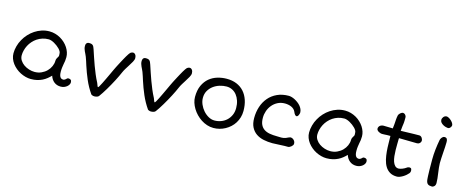

<svg xmlns="http://www.w3.org/2000/svg" viewBox="-41 -1406 4999 2068"><g transform="rotate(15 2458.5 -371.5)"><path d="M64.9 -208Q64.9 -246.1 75.9 -287.4Q86.9 -328.6 107.4 -364.3Q127 -399.9 155.5 -431.2Q184.1 -462.4 219.2 -485.6Q254.4 -508.8 295.2 -522.2Q335.9 -535.6 380.4 -535.6Q414.1 -535.6 445.3 -526.6Q476.6 -517.6 503.9 -502Q531.2 -486.3 554 -464.8Q576.7 -443.4 592.8 -418.7Q608.9 -394 617.7 -367.2Q626.5 -340.3 626.5 -313.5Q626.5 -289.6 623.8 -271.2Q621.1 -252.9 617.2 -234.9Q614.3 -216.3 611.3 -196.5Q608.4 -176.8 608.4 -150.4Q608.4 -127.4 611.8 -112.5Q615.2 -97.7 621.6 -88.4Q627.9 -79.1 637 -75.4Q646 -71.8 657.2 -71.8Q660.2 -71.8 664.6 -73.5Q668.9 -75.2 672.9 -77.4Q676.8 -79.6 679.7 -81.8Q682.6 -84 683.6 -85.4Q689 -90.8 694.1 -95Q699.2 -99.1 708 -99.1Q725.6 -99.1 734.6 -90.8Q743.7 -82.5 743.7 -63.5Q743.7 -51.8 736.6 -39.1Q729.5 -26.4 716.8 -15.9Q704.1 -5.4 686.5 1.5Q668.9 8.3 647.5 8.3Q604.5 8.3 574 -15.9Q543.5 -40 530.3 -82Q512.2 -63 490.7 -45.7Q469.2 -28.3 443.4 -15.4Q417.5 -2.4 386 5.1Q354.5 12.7 316.4 12.7Q287.6 12.7 257.6 4.9Q227.5 -2.9 199.5 -17.1Q171.4 -31.2 147 -51.5Q122.6 -71.8 104.2 -96.2Q85.9 -120.6 75.4 -148.9Q64.9 -177.2 64.9 -208ZM156.2 -209Q156.2 -178.7 172.6 -153.3Q189 -127.9 214.8 -109.9Q240.7 -91.8 272.7 -81.8Q304.7 -71.8 335.4 -71.8Q376.5 -71.8 410.9 -87.4Q445.3 -103 470 -127.9Q494.6 -152.8 508.3 -183.8Q522 -214.8 522 -245.1Q522 -262.2 529.5 -275.1Q537.1 -288.1 543.9 -299.8Q545.9 -302.2 546.1 -307.4Q546.4 -312.5 546.1 -318.1Q545.9 -323.7 545.4 -328.6Q544.9 -333.5 544.9 -335.4Q544.9 -346.2 537.6 -358.9Q530.3 -371.6 517.8 -384.3Q505.4 -397 489.5 -408.9Q473.6 -420.9 457 -430.2Q440.4 -439.5 423.8 -445.1Q407.2 -450.7 394 -450.7Q356.9 -450.7 325 -440.4Q293 -430.2 266.6 -412.6Q240.2 -395 219.5 -371.3Q198.7 -347.7 184.8 -320.8Q170.9 -293.9 163.6 -265.1Q156.2 -236.3 156.2 -209Z M989.3 2.9Q943.8 -62.5 912.1 -136.2Q880.4 -210 856.9 -283.2Q850.1 -305.2 842.8 -327.9Q835.4 -350.6 827.1 -372.6Q821.8 -386.2 815.2 -399.4Q808.6 -412.6 802.5 -425.8Q796.4 -439 792.2 -452.9Q788.1 -466.8 788.1 -482.9Q788.1 -489.7 789.3 -497.1Q790.5 -504.4 794.7 -510.7Q798.8 -517.1 805.9 -521Q813 -524.9 824.7 -524.9Q839.8 -524.9 849.6 -522.2Q859.4 -519.5 866.2 -513.2Q873 -506.8 877.7 -496.3Q882.3 -485.8 887.7 -470.7Q901.4 -430.2 915.3 -387.9Q929.2 -345.7 945.1 -303Q960.9 -260.3 978.8 -217.5Q996.6 -174.8 1018.6 -133.3Q1020.5 -129.4 1022.9 -122.3Q1025.4 -115.2 1028.1 -108.2Q1030.8 -101.1 1033.4 -95.7Q1036.1 -90.3 1039.1 -90.3Q1043 -90.3 1052.2 -106Q1061.5 -121.6 1073.7 -146Q1085.9 -170.4 1100.1 -200.2Q1114.3 -230 1127.7 -258.8Q1141.1 -287.6 1152.3 -311.8Q1163.6 -335.9 1170.4 -349.1Q1175.8 -359.9 1184.3 -376.2Q1192.9 -392.6 1203.1 -411.9Q1213.4 -431.2 1224.1 -450.9Q1234.9 -470.7 1245.1 -488Q1255.4 -505.4 1264.2 -518.3Q1272.9 -531.2 1278.8 -536.6Q1285.6 -541.5 1293 -544.7Q1300.3 -547.9 1306.6 -547.9Q1324.2 -547.9 1335 -533.2Q1345.7 -518.6 1345.7 -496.6Q1345.7 -477.1 1331.8 -452.6Q1317.9 -428.2 1299.3 -398.9Q1286.1 -378.4 1272 -355.2Q1257.8 -332 1248.5 -310.1Q1239.7 -289.6 1227.5 -263.9Q1215.3 -238.3 1200.7 -210.2Q1186 -182.1 1169.7 -152.8Q1153.3 -123.5 1137 -96.2Q1120.6 -68.8 1104.7 -44.4Q1088.9 -20 1075.2 -2Q1068.4 7.3 1053.7 11.5Q1039.1 15.6 1024.9 15.6Q1013.7 15.6 1002.7 11.2Q991.7 6.8 989.3 2.9Z M1621.1 2.9Q1575.7 -62.5 1543.9 -136.2Q1512.2 -210 1488.8 -283.2Q1481.9 -305.2 1474.6 -327.9Q1467.3 -350.6 1459 -372.6Q1453.6 -386.2 1447 -399.4Q1440.4 -412.6 1434.3 -425.8Q1428.2 -439 1424.1 -452.9Q1419.9 -466.8 1419.9 -482.9Q1419.9 -489.7 1421.1 -497.1Q1422.4 -504.4 1426.5 -510.7Q1430.7 -517.1 1437.7 -521Q1444.8 -524.9 1456.5 -524.9Q1471.7 -524.9 1481.4 -522.2Q1491.2 -519.5 1498 -513.2Q1504.9 -506.8 1509.5 -496.3Q1514.2 -485.8 1519.5 -470.7Q1533.2 -430.2 1547.1 -387.9Q1561 -345.7 1576.9 -303Q1592.8 -260.3 1610.6 -217.5Q1628.4 -174.8 1650.4 -133.3Q1652.3 -129.4 1654.8 -122.3Q1657.2 -115.2 1659.9 -108.2Q1662.6 -101.1 1665.3 -95.7Q1668 -90.3 1670.9 -90.3Q1674.8 -90.3 1684.1 -106Q1693.4 -121.6 1705.6 -146Q1717.8 -170.4 1731.9 -200.2Q1746.1 -230 1759.5 -258.8Q1772.9 -287.6 1784.2 -311.8Q1795.4 -335.9 1802.2 -349.1Q1807.6 -359.9 1816.2 -376.2Q1824.7 -392.6 1835 -411.9Q1845.2 -431.2 1856 -450.9Q1866.7 -470.7 1877 -488Q1887.2 -505.4 1896 -518.3Q1904.8 -531.2 1910.6 -536.6Q1917.5 -541.5 1924.8 -544.7Q1932.1 -547.9 1938.5 -547.9Q1956.1 -547.9 1966.8 -533.2Q1977.5 -518.6 1977.5 -496.6Q1977.5 -477.1 1963.6 -452.6Q1949.7 -428.2 1931.2 -398.9Q1918 -378.4 1903.8 -355.2Q1889.6 -332 1880.4 -310.1Q1871.6 -289.6 1859.4 -263.9Q1847.2 -238.3 1832.5 -210.2Q1817.9 -182.1 1801.5 -152.8Q1785.2 -123.5 1768.8 -96.2Q1752.4 -68.8 1736.6 -44.4Q1720.7 -20 1707 -2Q1700.2 7.3 1685.5 11.5Q1670.9 15.6 1656.7 15.6Q1645.5 15.6 1634.5 11.2Q1623.5 6.8 1621.1 2.9Z M2075.2 -259.8Q2075.2 -335.4 2099.6 -388.2Q2124 -440.9 2163.8 -473.9Q2203.6 -506.8 2254.2 -521.7Q2304.7 -536.6 2357.4 -536.6Q2418.5 -536.6 2467 -516.6Q2515.6 -496.6 2549.3 -459Q2583 -421.4 2601.1 -367.9Q2619.1 -314.5 2619.1 -248Q2619.1 -209.5 2608.9 -175.3Q2598.6 -141.1 2580.6 -112.1Q2562.5 -83 2537.4 -60.1Q2512.2 -37.1 2482.4 -20.8Q2452.6 -4.4 2419.4 4.2Q2386.2 12.7 2352.1 12.7Q2314.9 12.7 2280 1.2Q2245.1 -10.3 2214.4 -30.3Q2183.6 -50.3 2158 -76.9Q2132.3 -103.5 2114 -133.8Q2095.7 -164.1 2085.4 -196.3Q2075.2 -228.5 2075.2 -259.8ZM2159.7 -272Q2159.7 -235.8 2175.3 -199.5Q2190.9 -163.1 2216.6 -133.8Q2242.2 -104.5 2275.1 -86.2Q2308.1 -67.9 2342.3 -67.9Q2379.4 -67.9 2414.3 -80.6Q2449.2 -93.3 2475.8 -117.7Q2502.4 -142.1 2518.6 -177.2Q2534.7 -212.4 2534.7 -257.3Q2534.7 -301.3 2522.7 -337.6Q2510.7 -374 2489.7 -400.4Q2468.8 -426.8 2439.5 -441.2Q2410.2 -455.6 2376 -455.6Q2337.9 -455.6 2299.3 -443.6Q2260.7 -431.6 2229.7 -408.4Q2198.7 -385.3 2179.2 -351.1Q2159.7 -316.9 2159.7 -272Z M2749.5 -205.1Q2749.5 -272.5 2769 -331.8Q2788.6 -391.1 2826.7 -435.8Q2864.7 -480.5 2920.9 -506.3Q2977.1 -532.2 3049.8 -532.2Q3063.5 -532.2 3081.1 -527.3Q3098.6 -522.5 3116.7 -513.2Q3134.8 -503.9 3152.3 -491Q3169.9 -478 3183.6 -462.2Q3197.3 -446.3 3205.6 -427.7Q3213.9 -409.2 3213.9 -389.2Q3213.9 -383.3 3211.4 -374.5Q3209 -365.7 3204.8 -357.9Q3200.7 -350.1 3194.8 -345.2Q3189 -340.3 3181.9 -341.6Q3174.8 -342.8 3166.5 -352.1Q3158.2 -361.3 3149.4 -382.8Q3142.6 -398.4 3130.1 -409.7Q3117.7 -420.9 3101.6 -428Q3085.4 -435.1 3067.1 -438.5Q3048.8 -441.9 3030.8 -441.9Q2986.3 -441.9 2950.9 -423.8Q2915.5 -405.8 2890.6 -376.2Q2865.7 -346.7 2852.5 -309.1Q2839.4 -271.5 2839.4 -232.9Q2839.4 -185.5 2853.5 -155.5Q2867.7 -125.5 2893.8 -108.2Q2919.9 -90.8 2956.3 -84.5Q2992.7 -78.1 3037.1 -78.1Q3050.3 -78.1 3062.7 -77.4Q3075.2 -76.7 3087.2 -76.9Q3099.1 -77.1 3111.3 -79.1Q3123.5 -81.1 3136.7 -86.4Q3147.5 -91.3 3156.7 -95.7Q3165 -99.1 3172.9 -102.1Q3180.7 -105 3184.6 -105Q3189.5 -105 3198.2 -102.1Q3207 -99.1 3215.6 -92.3Q3224.1 -85.4 3230.5 -74.5Q3236.8 -63.5 3236.8 -47.4Q3236.8 -39.1 3231.2 -30.5Q3225.6 -22 3217 -14.9Q3208.5 -7.8 3199.2 -3.4Q3189.9 1 3182.6 1H3144Q3109.9 1 3077.4 3.9Q3044.9 6.8 3009.8 6.8Q2957.5 6.8 2910.2 -3.2Q2862.8 -13.2 2827.1 -37.6Q2791.5 -62 2770.5 -102.8Q2749.5 -143.6 2749.5 -205.1Z M3361.3 -208Q3361.3 -246.1 3372.3 -287.4Q3383.3 -328.6 3403.8 -364.3Q3423.3 -399.9 3451.9 -431.2Q3480.5 -462.4 3515.6 -485.6Q3550.8 -508.8 3591.6 -522.2Q3632.3 -535.6 3676.8 -535.6Q3710.4 -535.6 3741.7 -526.6Q3772.9 -517.6 3800.3 -502Q3827.6 -486.3 3850.3 -464.8Q3873 -443.4 3889.2 -418.7Q3905.3 -394 3914.1 -367.2Q3922.9 -340.3 3922.9 -313.5Q3922.9 -289.6 3920.2 -271.2Q3917.5 -252.9 3913.6 -234.9Q3910.6 -216.3 3907.7 -196.5Q3904.8 -176.8 3904.8 -150.4Q3904.8 -127.4 3908.2 -112.5Q3911.6 -97.7 3918 -88.4Q3924.3 -79.1 3933.3 -75.4Q3942.4 -71.8 3953.6 -71.8Q3956.5 -71.8 3960.9 -73.5Q3965.3 -75.2 3969.2 -77.4Q3973.1 -79.6 3976.1 -81.8Q3979 -84 3980 -85.4Q3985.4 -90.8 3990.5 -95Q3995.6 -99.1 4004.4 -99.1Q4022 -99.1 4031 -90.8Q4040 -82.5 4040 -63.5Q4040 -51.8 4033 -39.1Q4025.9 -26.4 4013.2 -15.9Q4000.5 -5.4 3982.9 1.5Q3965.3 8.3 3943.8 8.3Q3900.9 8.3 3870.4 -15.9Q3839.8 -40 3826.7 -82Q3808.6 -63 3787.1 -45.7Q3765.6 -28.3 3739.7 -15.4Q3713.9 -2.4 3682.4 5.1Q3650.9 12.7 3612.8 12.7Q3584 12.7 3554 4.9Q3523.9 -2.9 3495.8 -17.1Q3467.8 -31.2 3443.4 -51.5Q3418.9 -71.8 3400.6 -96.2Q3382.3 -120.6 3371.8 -148.9Q3361.3 -177.2 3361.3 -208ZM3452.6 -209Q3452.6 -178.7 3469 -153.3Q3485.4 -127.9 3511.2 -109.9Q3537.1 -91.8 3569.1 -81.8Q3601.1 -71.8 3631.8 -71.8Q3672.9 -71.8 3707.3 -87.4Q3741.7 -103 3766.4 -127.9Q3791 -152.8 3804.7 -183.8Q3818.4 -214.8 3818.4 -245.1Q3818.4 -262.2 3825.9 -275.1Q3833.5 -288.1 3840.3 -299.8Q3842.3 -302.2 3842.5 -307.4Q3842.8 -312.5 3842.5 -318.1Q3842.3 -323.7 3841.8 -328.6Q3841.3 -333.5 3841.3 -335.4Q3841.3 -346.2 3834 -358.9Q3826.7 -371.6 3814.2 -384.3Q3801.8 -397 3785.9 -408.9Q3770 -420.9 3753.4 -430.2Q3736.8 -439.5 3720.2 -445.1Q3703.6 -450.7 3690.4 -450.7Q3653.3 -450.7 3621.3 -440.4Q3589.4 -430.2 3563 -412.6Q3536.6 -395 3515.9 -371.3Q3495.1 -347.7 3481.2 -320.8Q3467.3 -293.9 3460 -265.1Q3452.6 -236.3 3452.6 -209Z M4397.5 7.3Q4349.1 7.3 4317.4 -12Q4285.6 -31.2 4266.1 -63.7Q4246.6 -96.2 4236.8 -137.9Q4227.1 -179.7 4223.1 -224.9Q4219.2 -270 4218.8 -314.9Q4218.3 -359.9 4217.3 -397.9Q4204.1 -397.9 4193.6 -397.9Q4183.1 -397.9 4172.9 -397.5Q4167 -397 4162.1 -396.7Q4157.2 -396.5 4151.6 -396.2Q4146 -396 4138.9 -395.8Q4131.8 -395.5 4121.6 -395.5Q4115.7 -395.5 4106 -398.4Q4096.2 -401.4 4086.4 -406.7Q4076.7 -412.1 4069.6 -420.2Q4062.5 -428.2 4062.5 -438.5Q4062.5 -448.7 4066.9 -457.5Q4071.3 -466.3 4078.9 -472.4Q4086.4 -478.5 4096.7 -481.9Q4106.9 -485.4 4118.2 -485.4L4220.7 -482.9Q4222.2 -495.1 4223.6 -507.3Q4225.1 -519.5 4226.1 -531.2Q4227.5 -545.4 4228 -557.6Q4228.5 -569.8 4229.5 -581.3Q4230.5 -592.8 4231.7 -604.2Q4232.9 -615.7 4235.8 -628.4Q4237.3 -636.7 4242.7 -644.8Q4248 -652.8 4255.1 -659.2Q4262.2 -665.5 4270.3 -669.4Q4278.3 -673.3 4285.6 -673.3Q4291.5 -673.3 4297.9 -670.4Q4304.2 -667.5 4309.6 -661.9Q4314.9 -656.2 4318.6 -648.7Q4322.3 -641.1 4322.3 -631.8Q4322.3 -612.3 4322 -599.1Q4321.8 -585.9 4321 -576.7Q4320.3 -567.4 4319.3 -560.5Q4318.4 -553.7 4317.4 -546.9Q4316.4 -541.5 4315.7 -535.4Q4314.9 -529.3 4314.2 -521.5Q4313.5 -513.7 4312.5 -503.7Q4311.5 -493.7 4310.1 -480Q4337.9 -480.5 4363 -481.2Q4388.2 -481.9 4412.6 -482.7Q4437 -483.4 4462.4 -483.9Q4487.8 -484.4 4516.6 -484.4Q4526.4 -484.4 4533.9 -479.2Q4541.5 -474.1 4546.6 -466.8Q4551.8 -459.5 4554.4 -451.4Q4557.1 -443.4 4557.1 -437.5Q4557.1 -427.2 4552.7 -419.2Q4548.3 -411.1 4542 -405.8Q4535.6 -400.4 4527.8 -397.9Q4520 -395.5 4513.7 -395.5L4314 -398.9Q4312 -397 4312 -394.5Q4312 -368.7 4311 -335.2Q4310.1 -301.8 4310.8 -267.1Q4311.5 -232.4 4314.9 -199Q4318.4 -165.5 4327.4 -139.4Q4336.4 -113.3 4352.1 -97.2Q4367.7 -81.1 4393.1 -81.1Q4401.4 -81.1 4412.8 -84.2Q4424.3 -87.4 4435.5 -91.8Q4446.8 -96.2 4456.5 -101.6Q4466.3 -106.9 4471.7 -111.3Q4477.1 -116.2 4485.8 -120.1Q4494.6 -124 4500.5 -124Q4519 -124 4524.2 -115Q4529.3 -106 4529.3 -90.3Q4529.3 -85 4526.9 -77.4Q4524.4 -69.8 4520.5 -64.9Q4511.2 -53.2 4496.3 -40.3Q4481.4 -27.3 4464.4 -16.8Q4447.3 -6.3 4429.7 0.5Q4412.1 7.3 4397.5 7.3Z M4792.5 -640.6Q4784.2 -640.6 4768.8 -644.8Q4753.4 -648.9 4738.5 -657.2Q4723.6 -665.5 4712.6 -678.2Q4701.7 -690.9 4701.7 -708Q4701.7 -716.3 4705.1 -725.1Q4708.5 -733.9 4714.6 -741.2Q4720.7 -748.5 4729.5 -753.2Q4738.3 -757.8 4749 -757.8Q4758.3 -757.8 4772.2 -750.5Q4786.1 -743.2 4798.8 -731.7Q4811.5 -720.2 4820.8 -706.3Q4830.1 -692.4 4830.1 -679.2Q4830.1 -675.8 4827.9 -669.4Q4825.7 -663.1 4821 -656.7Q4816.4 -650.4 4809.3 -645.5Q4802.2 -640.6 4792.5 -640.6ZM4724.6 -34.7Q4723.6 -38.6 4722.4 -49.8Q4721.2 -61 4720 -86.9Q4718.8 -112.8 4718 -157Q4717.3 -201.2 4717.3 -271Q4717.3 -325.7 4723.9 -383.1Q4730.5 -440.4 4740.2 -491.7Q4740.7 -496.1 4743.9 -503.7Q4747.1 -511.2 4752.7 -518.8Q4758.3 -526.4 4766.1 -532Q4773.9 -537.6 4784.2 -537.6Q4794.9 -537.6 4801.8 -533.9Q4808.6 -530.3 4812.3 -523.7Q4815.9 -517.1 4817.4 -508.5Q4818.8 -500 4818.8 -490.7Q4818.8 -464.8 4816.9 -433.8Q4814.9 -402.8 4812.7 -370.8Q4810.5 -338.9 4808.8 -308.1Q4807.1 -277.3 4807.1 -252.4Q4807.1 -230.5 4810.3 -202.6Q4813.5 -174.8 4817.6 -145.5Q4821.8 -116.2 4825 -88.1Q4828.1 -60.1 4828.1 -37.1Q4828.1 -13.2 4815.9 -0.2Q4803.7 12.7 4788.6 12.7Q4759.3 12.7 4744.6 2.2Q4730 -8.3 4724.6 -34.7Z"/></g></svg>

Font: Short Stack
Style: Regular
Weight: 400
Designer: James Grieshaber
Foundry: James Grieshaber
Version: Version 1.002